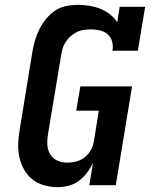

<svg xmlns="http://www.w3.org/2000/svg" viewBox="-20 -763 640 791"><path d="M218 8Q189 8 162 0.5Q135 -7 114 -23.5Q93 -40 79.5 -64Q66 -88 60 -114.5Q54 -141 55 -170Q56 -199 61 -228L114 -553Q118 -576 125 -599.5Q132 -623 143.5 -645Q155 -667 171.5 -687Q188 -707 209 -720.5Q230 -734 254.5 -738.5Q279 -743 302 -743Q326 -743 349.5 -739Q373 -735 394 -726.5Q415 -718 433 -704Q451 -690 463 -671L473 -735H578L548 -554H443Q447 -573 442 -591.5Q437 -610 424 -621.5Q411 -633 392.5 -637.5Q374 -642 355 -642Q341 -642 326 -640Q311 -638 297.5 -631.5Q284 -625 272 -614.5Q260 -604 251.5 -591.5Q243 -579 238.5 -565Q234 -551 232 -536L178 -212Q174 -190 175 -168Q176 -146 186.5 -128Q197 -110 216 -101.5Q235 -93 257 -93Q276 -93 295 -98Q314 -103 329.5 -115.5Q345 -128 354.5 -145.5Q364 -163 367 -182L387 -307H294L311 -407H524L457 0H348L363 -93Q353 -71 338.5 -51.5Q324 -32 305 -18Q286 -4 263 2Q240 8 218 8Z"/></svg>

Font: Iosevka Slab Extended
Style: Bold Italic
Weight: 700
Width: 7
Italic angle: -9°
Monospace: yes
Designer: Belleve Invis
Foundry: Belleve Invis
Version: Version 11.1.0; ttfautohint (v1.8.3)